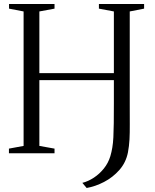

<svg xmlns="http://www.w3.org/2000/svg" viewBox="-20 -763 770 956"><path d="M411.5 173 390 147.5Q419.5 140 447.5 121.5Q475.5 103 497.2 76Q519 49 529.5 14.5Q535.5 -6 539.2 -28.2Q543 -50.5 544.5 -79.8Q546 -109 546.5 -150Q547 -191 547 -249.5V-364H176V-36.5L251.5 -23V0H24.5V-23L97.5 -36.5V-706L25 -720V-743H251.5V-720L176 -706V-399H547V-706L472.5 -720V-743H697.5V-720L626 -706V-241.5Q626 -185 626.2 -143.5Q626.5 -102 624.8 -69Q623 -36 617 -4Q607 46.5 574.2 83.5Q541.5 120.5 498 143Q454.5 165.5 411.5 173Z"/></svg>

Font: Merriweather 120pt Light
Style: Regular
Weight: 300
Version: Version 2.100